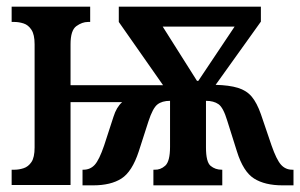

<svg xmlns="http://www.w3.org/2000/svg" viewBox="-20 -556 903 577"><path d="M15 0V-46H24Q37 -46 51 -50.5Q65 -55 74.5 -69Q84 -83 84 -113V-423Q84 -452 74.5 -466.5Q65 -481 51 -485.5Q37 -490 24 -490H15V-536H251V-490H244Q227 -490 209.5 -477.5Q192 -465 192 -423V-300H470L337 -490V-536H764V-491L628 -301Q669 -300 695 -292Q721 -284 736.5 -265.5Q752 -247 764 -213L796 -119Q811 -76 824.5 -61Q838 -46 858 -46H862V1H829Q776 1 743.5 -19.5Q711 -40 692 -101L663 -193Q651 -233 636.5 -243Q622 -253 599 -253V-113Q599 -69 613 -57.5Q627 -46 646 -46H648V1H441V-46H444Q462 -45 476.5 -58Q491 -71 491 -115V-253Q467 -253 453 -242Q439 -231 426 -191L397 -101Q377 -40 345 -19.5Q313 1 260 1H228V-46H231Q251 -46 264.5 -60.5Q278 -75 293 -119L321 -205Q330 -234 347 -249H192V0ZM572 -313H576L685 -476H469Z"/></svg>

Font: Noto Serif ExtraCondensed SemiBold
Style: Regular
Weight: 600
Width: 2
Designer: Monotype Design Team
Foundry: Monotype Imaging Inc.
Version: Version 2.015; ttfautohint (v1.8.4.7-5d5b)